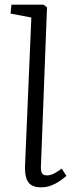

<svg xmlns="http://www.w3.org/2000/svg" viewBox="-20 -787 314 821"><path d="M114 -712 25 -729 29 -767H166L181 -756L155 -77Q154 -55 159.5 -46Q165 -37 181 -37Q195 -37 210 -44.5Q225 -52 244 -66L264 -35Q253 -25 236.5 -13.5Q220 -2 199.5 6Q179 14 155 14Q127 14 112 3Q97 -8 91.5 -28.5Q86 -49 87 -77Z"/></svg>

Font: Literata 18pt Light
Style: Italic
Weight: 300
Italic angle: -2°
Designer: Latin by Veronika Burian and Jose Scaglione. Greek by Irene Vlachou. Cyrillic by Vera Evstafieva
Foundry: TypeTogether
Version: Version 3.103;gftools[0.9.29]